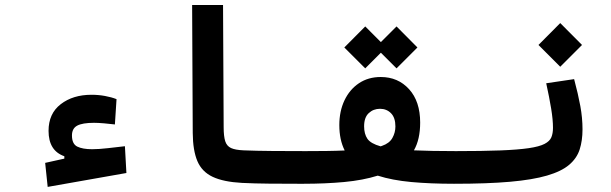

<svg xmlns="http://www.w3.org/2000/svg" viewBox="-20 -713 2384 749"><path d="M166 16.1 156.2 -77.6 231 -94.2V-103.5Q169.4 -125 169.4 -202.6Q169.4 -270 217 -306.6Q264.6 -343.3 336.9 -343.3Q364.3 -343.3 389.6 -338.6Q415 -334 434.6 -326.2L428.2 -227.5Q409.2 -230 385.7 -231.9Q362.3 -233.9 346.7 -233.9Q301.8 -233.9 281.2 -222.9Q260.7 -211.9 260.7 -184.6Q260.7 -151.4 281.5 -141.1Q302.2 -130.9 339.4 -130.9Q365.7 -130.9 400.9 -135Q436 -139.2 467.3 -142.6L473.1 -38.1Z M1166 3.9Q1160.2 3.9 1154.1 3.9Q1147.9 3.9 1142.1 3.9Q1086.9 3.9 1029.8 3.4Q972.7 2.9 923.8 0.5Q851.6 -3.4 809.6 -23.2Q767.6 -43 750 -84.5Q732.4 -126 731.9 -194.3L729.5 -693.4H850.1L852.5 -217.3Q852.5 -181.2 858.6 -162.1Q864.7 -143.1 881.3 -135.5Q897.9 -127.9 930.2 -126.5Q979.5 -124.5 1043 -124Q1106.4 -123.5 1171.9 -123.5Q1187.5 -123.5 1195.3 -106Q1203.1 -88.4 1203.1 -59.6Q1203.1 -32.7 1193.8 -14.4Q1184.6 3.9 1166 3.9Z M1164.1 3.9 1171.9 -123.5Q1215.8 -123.5 1253.9 -124Q1292 -124.5 1324.7 -126Q1303.7 -167.5 1303.7 -225.1Q1303.7 -278.8 1323.7 -321.3Q1343.8 -363.8 1380.1 -388.2Q1416.5 -412.6 1465.3 -412.6Q1532.7 -412.6 1575.9 -365Q1619.1 -317.4 1619.1 -234.9Q1619.1 -168.9 1594.7 -126.5Q1627.9 -125 1668.7 -124.3Q1709.5 -123.5 1758.8 -123.5Q1786.1 -123.5 1798.8 -106.2Q1811.5 -88.9 1811.5 -61.5Q1811.5 -30.8 1795.4 -13.4Q1779.3 3.9 1750.5 3.9Q1659.2 3.9 1584.5 -2.9Q1509.8 -9.8 1453.6 -27.8Q1396 -9.8 1322.3 -2.9Q1248.5 3.9 1164.1 3.9ZM1464.8 -142.1Q1467.8 -143.1 1470.2 -144Q1499 -153.8 1510.7 -174.8Q1522.5 -195.8 1522.5 -219.7Q1522.5 -253.9 1505.4 -271.2Q1488.3 -288.6 1462.4 -288.6Q1436.5 -288.6 1418.5 -271.7Q1400.4 -254.9 1400.4 -220.2Q1400.4 -190.4 1413.3 -171.6Q1426.3 -152.8 1464.8 -142.1ZM1526.9 -446.3 1465.8 -507.3 1404.8 -446.3 1323.2 -527.8 1404.8 -609.9 1465.8 -548.8 1526.9 -609.9 1608.4 -527.8Z M1752 3.9Q1739.7 3.9 1734.1 -12.5Q1728.5 -28.8 1728.5 -66.4Q1728.5 -100.6 1737.8 -112.1Q1747.1 -123.5 1757.8 -123.5Q1862.8 -123.5 1931.9 -126.2Q2001 -128.9 2042.5 -135Q2084 -141.1 2104.2 -151.6Q2124.5 -162.1 2130.9 -177.5Q2137.2 -192.9 2137.2 -214.4Q2137.2 -246.1 2130.1 -289.3Q2123 -332.5 2110.8 -388.2L2219.7 -404.3Q2235.4 -345.7 2243.9 -299.3Q2252.4 -252.9 2252.4 -208.5Q2252.4 -164.1 2241.2 -129.6Q2230 -95.2 2200 -69.8Q2169.9 -44.4 2114 -28.1Q2058.1 -11.7 1969.5 -3.9Q1880.9 3.9 1752 3.9ZM2165.5 -452.6 2080.6 -537.6 2165.5 -623 2250.5 -537.6Z"/></svg>

Font: Cascadia Mono PL SemiBold
Style: Regular
Weight: 600
Monospace: yes
Designer: Aaron Bell
Foundry: Saja Typeworks
Version: Version 2404.023; ttfautohint (v1.8.4)